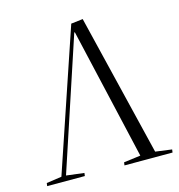

<svg xmlns="http://www.w3.org/2000/svg" viewBox="-108 -830 865 926"><g transform="rotate(-15 324.0 -367.0)"><path d="M14 0 16 -15 92 -26 329 -727 388 -734 560 -26 642 -15 640 0H400L402 -15L486 -26L335 -682H332L115 -26L204 -15L202 0Z"/></g></svg>

Font: Literata 72pt Light
Style: Italic
Weight: 300
Italic angle: -2°
Designer: Latin by Veronika Burian and Jose Scaglione. Greek by Irene Vlachou. Cyrillic by Vera Evstafieva
Foundry: TypeTogether
Version: Version 3.002